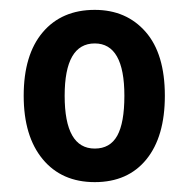

<svg xmlns="http://www.w3.org/2000/svg" viewBox="-20 -742 383 389"><path d="M314 -548Q314 -465 276.5 -419Q239 -373 172 -373Q105 -373 66.5 -419.5Q28 -466 28 -548Q28 -631 66.5 -676.5Q105 -722 172 -722Q236 -722 275 -677.5Q314 -633 314 -548ZM111 -548Q111 -441 172 -441Q203 -441 217.5 -467Q232 -493 232 -548Q232 -654 172 -654Q111 -654 111 -548Z"/></svg>

Font: Noto Sans Gujarati Condensed SemiBold
Style: Regular
Weight: 600
Width: 3
Designer: Jelle Bosma - Monotype Design Team, Universal Thirst
Foundry: Monotype Imaging Inc.
Version: Version 2.106; ttfautohint (v1.8.4.7-5d5b)